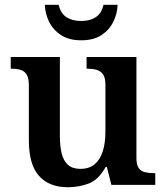

<svg xmlns="http://www.w3.org/2000/svg" viewBox="-20 -775 695 805"><path d="M264 10Q186 10 143.5 -37.5Q101 -85 101 -187V-417Q101 -447 92 -462Q83 -477 66.5 -482Q50 -487 27 -487H25V-536H231V-207Q231 -163 238.5 -132Q246 -101 265 -84Q284 -67 317 -67Q354 -67 377 -86.5Q400 -106 411 -141Q422 -176 422 -223V-420Q422 -450 411.5 -464Q401 -478 384 -482.5Q367 -487 346 -487H343V-536H552V-113Q552 -84 561.5 -70.5Q571 -57 588 -53Q605 -49 625 -49H631V0H447L428 -75H423Q393 -21 352 -5.5Q311 10 264 10ZM320 -606Q270 -606 236.5 -627.5Q203 -649 186 -683.5Q169 -718 168 -755H226Q234 -719 258.5 -703Q283 -687 320 -687Q357 -687 381.5 -703Q406 -719 414 -755H473Q472 -718 455 -683.5Q438 -649 405 -627.5Q372 -606 320 -606Z"/></svg>

Font: Noto Serif Bengali SemiBold
Style: Regular
Weight: 600
Version: Version 2.003